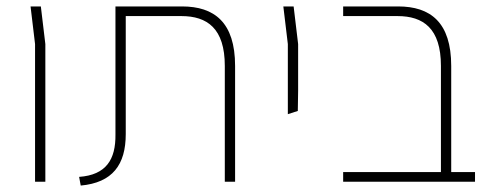

<svg xmlns="http://www.w3.org/2000/svg" viewBox="-20 -565 1542 597"><path d="M89 0H121V-428L107 -545H75L89 -428V0Z M231 12C330 3 371 -53 371 -148V-515H544C624 -515 679 -477 679 -360V0H711V-360C711 -496 646 -545 546 -545H339V-147C340 -69 310 -21 226 -15L231 12Z M875 -210 906 -220 907 -283V-428L893 -545H861L875 -428V-210Z M1383 -30V-360C1383 -496 1318 -545 1218 -545H1047V-515H1216C1296 -515 1351 -477 1351 -360V-30H1047V0H1351H1457V-30H1383Z"/></svg>

Font: Assistant ExtraLight
Style: Regular
Weight: 275
Designer: Hebrew By Ben Nathan, Latin by Paul Hunt
Version: Version 2.001;PS 002.001;hotconv 1.0.88;makeotf.lib2.5.64775